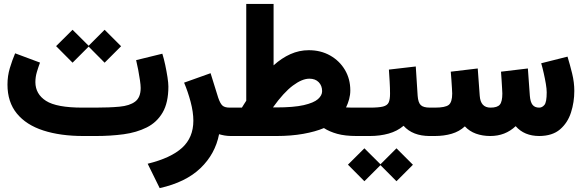

<svg xmlns="http://www.w3.org/2000/svg" viewBox="-20 -702 3003 991"><path d="M476.1 0H410.2Q291.5 0 203.4 -28.6Q115.2 -57.1 66.9 -116.2Q18.6 -175.3 18.6 -265.6Q18.6 -310.1 30.8 -350.6Q43 -391.1 58.1 -426.8L186.5 -378.9Q178.2 -356.9 170.4 -330.8Q162.6 -304.7 162.6 -277.8Q163.1 -216.3 217.5 -181.4Q272 -146.5 405.3 -146.5H472.7Q544.4 -146.5 596.9 -151.4Q649.4 -156.2 677.7 -177.7Q706.1 -199.2 706.1 -248Q706.1 -262.2 702.4 -287.6Q698.7 -313 693.4 -341.3Q688 -369.6 682.6 -391.6L817.9 -424.8Q825.7 -399.9 832.8 -366.9Q839.8 -334 844.5 -303.5Q849.1 -272.9 849.1 -255.4Q849.1 -171.9 819.3 -121.1Q789.6 -70.3 737.3 -44.2Q685.1 -18.1 617.9 -9Q550.8 0 476.1 0ZM269.5 -463.9 354.5 -548.3 437.5 -465.8 520 -548.3 605 -463.4 520 -378.4 437.5 -461.4 354.5 -378.4Z M1110.8 -9.3Q1090.8 92.8 1014.9 165.8Q939 238.8 804.2 269L742.2 143.1Q861.8 113.8 919.9 60.8Q978 7.8 978 -79.1Q978 -123 963.9 -176.3Q949.7 -229.5 930.2 -275.4L1066.9 -324.2L1106.4 -197.3Q1117.2 -166 1129.2 -156.2Q1141.1 -146.5 1166 -146.5H1185.1V0H1171.4Q1154.3 0 1138.9 -2.7Q1123.5 -5.4 1110.8 -9.3Z M1766.1 -147.5Q1777.8 -147 1791 -146.7Q1804.2 -146.5 1820.8 -146.5H1835.4V0H1820.3Q1761.2 0 1720.7 -11.2Q1680.2 -22.5 1651.9 -41Q1608.4 -22.5 1545.4 -11.2Q1482.4 0 1407.7 0H1165.5V-146.5H1228.5Q1234.4 -156.2 1240 -165Q1245.6 -173.8 1251 -182.1V-681.6H1392.1V-364.7Q1433.6 -402.3 1479 -422.6Q1524.4 -442.9 1573.7 -442.9Q1635.7 -442.9 1684.1 -415.5Q1732.4 -388.2 1760.3 -341.3Q1788.1 -294.4 1788.1 -235.4Q1788.1 -212.4 1782 -189.9Q1775.9 -167.5 1766.1 -147.5ZM1405.3 -147.5Q1496.1 -147.5 1547.9 -159.4Q1599.6 -171.4 1621.1 -190.4Q1642.6 -209.5 1642.6 -231.4Q1642.6 -259.8 1625 -277.8Q1607.4 -295.9 1576.7 -295.9Q1539.6 -295.9 1491.9 -260.5Q1444.3 -225.1 1388.7 -147.5Z M2210 0H2198.2Q2109.9 0 2063 -52.7Q2030.3 -24.9 1985.8 -12.5Q1941.4 0 1888.7 0H1815.9V-146.5H1889.6Q1935.1 -146.5 1957 -152.1Q1979 -157.7 1986.1 -173.1Q1993.2 -188.5 1993.2 -218.3Q1993.2 -248.5 1991.2 -281Q1989.3 -313.5 1987.3 -342.8L2126 -358.9L2135.7 -207.5Q2138.2 -172.9 2151.6 -159.7Q2165 -146.5 2199.2 -146.5H2210ZM1775.9 147.9 1860.8 63.5 1943.8 146 2026.4 63.5 2111.3 148.4 2026.4 233.4 1943.8 150.4 1860.8 233.4Z M2763.2 -146.5Q2778.3 -146.5 2790 -160.4Q2801.8 -174.3 2801.8 -225.6Q2801.8 -243.2 2797.4 -269.3Q2793 -295.4 2786.6 -323.7Q2780.3 -352.1 2773.4 -375.5L2909.2 -409.7Q2921.9 -368.2 2933.1 -322.5Q2944.3 -276.9 2944.3 -232.9Q2944.3 -174.8 2927.2 -121.6Q2910.2 -68.4 2870.8 -34.4Q2831.5 -0.5 2763.7 0Q2686 0 2641.6 -50.8Q2587.9 0 2510.7 0Q2470.2 0 2436.5 -12.2Q2402.8 -24.4 2379.4 -49.8Q2351.1 -23.4 2311.5 -11.7Q2272 0 2224.1 0H2190.4V-146.5H2225.1Q2278.3 -146.5 2296.1 -160.6Q2314 -174.8 2314 -219.2Q2314 -226.6 2312.7 -247.1Q2311.5 -267.6 2309.8 -291.5Q2308.1 -315.4 2306.6 -332L2445.8 -348.6L2456.1 -207.5Q2460.4 -146.5 2511.7 -146.5Q2546.9 -146.5 2559.8 -161.9Q2572.8 -177.2 2572.8 -219.2Q2572.8 -225.6 2571.5 -246.3Q2570.3 -267.1 2568.8 -291.3Q2567.4 -315.4 2565.9 -332L2704.6 -348.6L2714.8 -207.5Q2717.3 -175.3 2728.8 -160.9Q2740.2 -146.5 2763.2 -146.5Z"/></svg>

Font: Vazir Black WOL-UI
Style: Black-WOL-UI
Weight: 900
Designer: Saber Rastikerdar
Foundry: Saber Rastikerdar
Version: Version 30.0.0